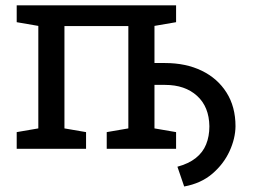

<svg xmlns="http://www.w3.org/2000/svg" viewBox="-20 -548 972 707"><path d="M658.2 138.7 633.3 65.9Q674.8 54.7 700.9 33.9Q727.1 13.2 739 -16.4Q751 -45.9 751 -83Q750 -154.8 705.6 -195.1Q661.1 -235.4 587.9 -235.4H548.8V-75.2L628.4 -61.5V0H373V-61.5L452.6 -75.2V-452.1H217.3V-75.2L296.9 -61.5V0H41.5V-61.5L121.1 -75.2V-452.6L41.5 -466.3V-528.3H121.1H628.4V-466.3L548.8 -452.6V-315.9H587.9Q664.6 -315.9 722.9 -287.6Q781.2 -259.3 814.2 -207Q847.2 -154.8 847.2 -83Q846.7 -38.1 825.2 8.8Q803.7 55.7 762 91.6Q720.2 127.4 658.2 138.7Z"/></svg>

Font: Roboto Slab LO
Style: Regular
Weight: 400
Designer: Google
Version: Version 2.000